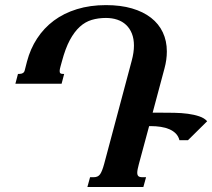

<svg xmlns="http://www.w3.org/2000/svg" viewBox="-20 -747 848 767"><path d="M87.9 -501.5Q101.1 -551.8 128.2 -593.3Q155.3 -634.8 195.1 -664.6Q234.9 -694.3 287.4 -710.4Q339.8 -726.6 403.3 -726.6Q461.9 -726.6 507.1 -713.4Q552.2 -700.2 583.3 -676Q614.3 -651.9 630.4 -617.7Q646.5 -583.5 646.5 -541.5Q646.5 -508.3 637.2 -474.1L589.8 -296.9H619.6Q647.5 -296.9 676.3 -296.4Q705.1 -295.9 730.5 -292.5Q755.9 -289.1 776.1 -282.2Q796.4 -275.4 807.6 -262.7L731 -187H696.8Q692.9 -202.6 682.4 -213.4Q671.9 -224.1 656.7 -230.7Q641.6 -237.3 622.6 -240.2Q603.5 -243.2 583 -243.2H575.7L534.7 -91.3Q531.7 -80.1 530 -71.5Q528.3 -63 528.3 -57.1Q528.3 -47.4 533 -43.2Q537.6 -39.1 548.8 -39.1H563.5L552.7 0H329.1L339.8 -39.1H354.5Q371.6 -39.1 379.9 -51Q388.2 -63 396 -91.8L506.3 -504.9Q515.1 -537.6 515.1 -564.9Q515.1 -592.3 506.8 -613Q498.5 -633.8 483.6 -647.7Q468.8 -661.6 448.2 -668.5Q427.7 -675.3 403.3 -675.3Q372.6 -675.3 346.4 -667.5Q320.3 -659.7 298.6 -639.9Q276.9 -620.1 259 -586.9Q241.2 -553.7 227.5 -502.4L221.7 -481.4Q220.2 -475.6 219.2 -471.2Q218.3 -466.8 218.3 -463.4Q218.3 -456.5 221.4 -454.1Q224.6 -451.7 231.4 -451.7H236.3L226.1 -412.6H41.5L51.8 -451.7H56.6Q75.2 -451.7 78.6 -465.3Z"/></svg>

Font: Arian AMU Serif
Style: Bold Italic
Weight: 700
Italic angle: -15°
Designer: Ruben Hakobyan (Tarumian)
Foundry: Ruben Hakobyan (Tarumian)
Version: Version 1.002